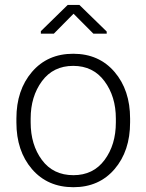

<svg xmlns="http://www.w3.org/2000/svg" viewBox="-20 -759 602 789"><path d="M47.4 0ZM418.5 -629.4V-620.6H363.8L282.2 -702.6L201.2 -620.6H147.9V-630.9L258.3 -738.8H306.2ZM47.4 -272Q47.4 -388.7 111.3 -463.4Q175.3 -538.1 280.8 -538.1Q386.7 -538.1 450.7 -463.4Q514.6 -388.7 514.6 -272V-255.9Q514.6 -138.7 450.9 -64.2Q387.2 10.3 281.7 10.3Q175.3 10.3 111.3 -64.2Q47.4 -138.7 47.4 -255.9ZM106 -255.9Q106 -164.1 152.3 -101.6Q198.7 -39.1 281.7 -39.1Q363.3 -39.1 409.7 -101.6Q456.1 -164.1 456.1 -255.9V-272Q456.1 -362.3 409.4 -425.3Q362.8 -488.3 280.8 -488.3Q198.7 -488.3 152.3 -425.3Q106 -362.3 106 -272Z"/></svg>

Font: TypoPRO Roboto Slab
Style: Light
Weight: 300
Designer: Google
Version: Version 1.100263; 2013; ttfautohint (v0.94.20-1c74) -l 8 -r 